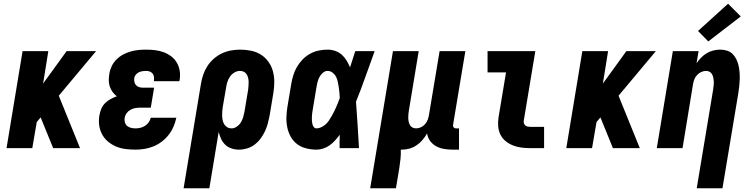

<svg xmlns="http://www.w3.org/2000/svg" viewBox="-20 -794 4040 1029"><path d="M15 0 101 -520H239L211 -346L337 -520H495L295 -281L409 0H265L199 -162L198 -165L177 -140L153 0Z M706 8Q679 8 652 4.5Q625 1 601.5 -9Q578 -19 558.5 -35.5Q539 -52 527 -74.5Q515 -97 511.5 -123.5Q508 -150 513 -177Q516 -194 523 -211Q530 -228 543 -241Q556 -254 572.5 -263Q589 -272 606 -278Q593 -288 583.5 -301Q574 -314 568.5 -330Q563 -346 563 -363.5Q563 -381 566 -398Q569 -419 578.5 -439Q588 -459 604 -475Q620 -491 639.5 -501.5Q659 -512 680 -518Q701 -524 722 -526Q743 -528 763 -528Q788 -528 812 -525Q836 -522 857.5 -514Q879 -506 897.5 -492Q916 -478 927.5 -458.5Q939 -439 943 -415Q947 -391 943 -367Q942 -365 942 -363Q942 -361 941 -359H804Q804 -359 804.5 -360Q805 -361 805 -361Q806 -372 805 -382Q804 -392 798 -399.5Q792 -407 783 -410.5Q774 -414 763 -414Q754 -414 744 -412.5Q734 -411 725 -407Q716 -403 709 -395Q702 -387 700 -378Q698 -367 700 -356Q702 -345 709 -337.5Q716 -330 726 -327Q736 -324 747 -324H806L788 -217H730Q717 -217 703.5 -214.5Q690 -212 678 -205Q666 -198 658 -186.5Q650 -175 648 -162Q646 -150 649.5 -138Q653 -126 661.5 -119Q670 -112 681.5 -109Q693 -106 706 -106Q719 -106 732 -109Q745 -112 757 -119.5Q769 -127 777 -138.5Q785 -150 788 -163H925Q920 -139 910 -115.5Q900 -92 884 -71.5Q868 -51 847 -35Q826 -19 802.5 -9.5Q779 0 754.5 4Q730 8 706 8Z M964 215 1057 -345Q1061 -369 1069 -393Q1077 -417 1091 -439Q1105 -461 1125.5 -479Q1146 -497 1169.5 -508Q1193 -519 1218 -523.5Q1243 -528 1267 -528Q1297 -528 1326 -522Q1355 -516 1378.5 -501Q1402 -486 1418.5 -463Q1435 -440 1442.5 -412.5Q1450 -385 1450 -355.5Q1450 -326 1445 -295L1425 -175Q1421 -154 1415.5 -133Q1410 -112 1400.5 -91.5Q1391 -71 1377 -52Q1363 -33 1344.5 -19Q1326 -5 1304 1.5Q1282 8 1261 8Q1240 8 1220.5 1.5Q1201 -5 1187 -18.5Q1173 -32 1165 -49.5Q1157 -67 1152 -87L1102 215ZM1221 -106Q1235 -106 1248.5 -115Q1262 -124 1270.5 -137.5Q1279 -151 1283 -165.5Q1287 -180 1290 -194L1310 -314Q1311 -325 1312 -336Q1313 -347 1312.5 -357.5Q1312 -368 1309.5 -378Q1307 -388 1301.5 -396.5Q1296 -405 1286.5 -409.5Q1277 -414 1266 -414Q1251 -414 1236.5 -405.5Q1222 -397 1213 -384Q1204 -371 1199 -356Q1194 -341 1192 -326L1174 -222Q1172 -209 1171 -197Q1170 -185 1170.5 -173Q1171 -161 1173.5 -149Q1176 -137 1182 -127.5Q1188 -118 1198 -112Q1208 -106 1221 -106Z M1676 8Q1648 8 1620.5 1Q1593 -6 1572 -22Q1551 -38 1538 -61.5Q1525 -85 1519.5 -112Q1514 -139 1515 -167.5Q1516 -196 1521 -225L1541 -345Q1545 -368 1552 -391Q1559 -414 1571.5 -435.5Q1584 -457 1602 -475.5Q1620 -494 1642 -506Q1664 -518 1688 -523Q1712 -528 1735 -528Q1757 -528 1777 -521Q1797 -514 1812 -500.5Q1827 -487 1837.5 -469.5Q1848 -452 1856 -433Q1863 -455 1870 -476.5Q1877 -498 1884 -520H1988Q1963 -452 1939 -384Q1915 -316 1888 -249Q1893 -187 1896.5 -124.5Q1900 -62 1904 0H1800Q1800 -18 1800 -36Q1800 -54 1801 -72Q1789 -56 1776 -41.5Q1763 -27 1747 -15.5Q1731 -4 1712.5 2Q1694 8 1676 8ZM1676 -106Q1689 -106 1701.5 -112Q1714 -118 1724.5 -127Q1735 -136 1742.5 -147.5Q1750 -159 1757 -171Q1764 -183 1770 -195Q1776 -207 1781.5 -219.5Q1787 -232 1792 -244.5Q1797 -257 1801 -269Q1800 -284 1799 -298.5Q1798 -313 1795.5 -327.5Q1793 -342 1790 -356.5Q1787 -371 1780.5 -383.5Q1774 -396 1762 -405Q1750 -414 1735 -414Q1722 -414 1710 -403.5Q1698 -393 1691.5 -380Q1685 -367 1681.5 -353.5Q1678 -340 1676 -326L1656 -206Q1654 -196 1653 -186.5Q1652 -177 1651.5 -167.5Q1651 -158 1651.5 -148.5Q1652 -139 1654 -130Q1656 -121 1661.5 -113.5Q1667 -106 1676 -106Z M1964 215 2086 -520H2224L2172 -206Q2170 -195 2169 -184.5Q2168 -174 2168 -163.5Q2168 -153 2170 -143Q2172 -133 2176.5 -124.5Q2181 -116 2190 -111Q2199 -106 2210 -106Q2223 -106 2236 -112Q2249 -118 2258 -128.5Q2267 -139 2272 -152Q2277 -165 2279 -178L2336 -520H2474L2408 -124Q2407 -116 2411.5 -111Q2416 -106 2423 -106H2440V8H2404Q2381 8 2358.5 4Q2336 0 2317 -10.5Q2298 -21 2285 -39Q2272 -57 2269 -79Q2258 -60 2244 -43.5Q2230 -27 2212 -15Q2194 -3 2174 2.5Q2154 8 2134 8Q2132 8 2130.5 8Q2129 8 2128 8Q2129 32 2126.5 57Q2124 82 2120 107L2102 215Z M2824 0Q2799 0 2775 -3Q2751 -6 2729.5 -14.5Q2708 -23 2690 -37.5Q2672 -52 2662 -72.5Q2652 -93 2650 -117Q2648 -141 2652 -166L2692 -406H2593V-520H2849L2787 -147Q2786 -140 2788 -133Q2790 -126 2795.5 -121.5Q2801 -117 2808.5 -115.5Q2816 -114 2824 -114H2896V0Z M3015 0 3101 -520H3239L3211 -346L3337 -520H3495L3295 -281L3409 0H3265L3199 -162L3198 -165L3177 -140L3153 0Z M3714 215 3802 -314Q3803 -325 3804.5 -335.5Q3806 -346 3805.5 -356.5Q3805 -367 3803 -377Q3801 -387 3796.5 -395.5Q3792 -404 3783.5 -409Q3775 -414 3764 -414Q3751 -414 3738 -408Q3725 -402 3715.5 -391.5Q3706 -381 3701 -368Q3696 -355 3694 -342L3638 0H3500L3586 -520H3724L3713 -455Q3724 -471 3737.5 -485Q3751 -499 3768 -509Q3785 -519 3803.5 -523.5Q3822 -528 3840 -528Q3859 -528 3876.5 -522.5Q3894 -517 3906 -505Q3918 -493 3926 -477Q3934 -461 3938 -443.5Q3942 -426 3943.5 -407.5Q3945 -389 3944.5 -370.5Q3944 -352 3942 -333Q3940 -314 3937 -295L3852 215ZM3776 -572 3721 -628 3882 -774 3950 -706Z"/></svg>

Font: Iosevka SS04 Heavy Oblique
Style: Regular
Weight: 900
Italic angle: -9°
Monospace: yes
Designer: Belleve Invis
Foundry: Belleve Invis
Version: Version 19.0.0; ttfautohint (v1.8.4)